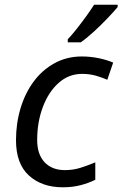

<svg xmlns="http://www.w3.org/2000/svg" viewBox="-20 -786 520 816"><path d="M247 10Q158 10 103 -40Q48 -90 48 -190Q48 -262 67.5 -326.5Q87 -391 123.5 -440Q160 -489 212 -517.5Q264 -546 328 -546Q363 -546 398 -539Q433 -532 461 -520L436 -447Q416 -456 388.5 -464Q361 -472 329 -472Q272 -472 229 -433.5Q186 -395 162 -331Q138 -267 138 -191Q138 -130 169.5 -96.5Q201 -63 256 -63Q291 -63 322.5 -73Q354 -83 385 -96V-22Q357 -8 322.5 1Q288 10 247 10ZM268 -619Q286 -638 306.5 -664Q327 -690 346.5 -717Q366 -744 380 -766H480V-756Q466 -739 438.5 -710Q411 -681 380 -652.5Q349 -624 323 -606H268Z"/></svg>

Font: Noto Sans
Style: Italic
Weight: 400
Italic angle: -12°
Designer: Monotype Design Team
Foundry: Monotype Imaging Inc.
Version: Version 2.013; ttfautohint (v1.8.4.7-5d5b)